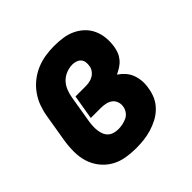

<svg xmlns="http://www.w3.org/2000/svg" viewBox="-145 -655 789 789"><g transform="rotate(-45 250.0 -260.0)"><path d="M217 8Q186 8 156.5 3Q127 -2 102 -16.5Q77 -31 59 -54Q41 -77 32.5 -104.5Q24 -132 24 -163Q24 -194 29 -225L49 -345Q53 -370 62 -395Q71 -420 87 -442.5Q103 -465 124.5 -482Q146 -499 171 -509.5Q196 -520 222 -524Q248 -528 273 -528Q299 -528 323.5 -524.5Q348 -521 369.5 -511Q391 -501 408 -485Q425 -469 435 -447.5Q445 -426 447.5 -401.5Q450 -377 446 -351Q444 -337 438.5 -323Q433 -309 423 -297Q413 -285 399.5 -276.5Q386 -268 373 -262Q388 -252 400.5 -238Q413 -224 419.5 -206.5Q426 -189 427.5 -169.5Q429 -150 425 -130Q422 -108 412.5 -87Q403 -66 386 -49Q369 -32 348 -21Q327 -10 305 -3.5Q283 3 261 5.5Q239 8 217 8ZM219 -99Q231 -99 243.5 -101.5Q256 -104 268 -109.5Q280 -115 288 -126Q296 -137 298 -149Q301 -163 296.5 -176.5Q292 -190 281.5 -198Q271 -206 257 -209Q243 -212 229 -212H171L189 -319H247Q258 -319 269.5 -321Q281 -323 291.5 -329Q302 -335 309.5 -345.5Q317 -356 318 -367Q320 -378 318.5 -388.5Q317 -399 310.5 -406.5Q304 -414 293.5 -417.5Q283 -421 273 -421Q255 -421 237 -414Q219 -407 206 -393.5Q193 -380 186 -362.5Q179 -345 176 -327L156 -207Q154 -194 153.5 -181.5Q153 -169 154.5 -156.5Q156 -144 160.5 -133Q165 -122 173.5 -114Q182 -106 194 -102.5Q206 -99 219 -99Z"/></g></svg>

Font: Iosevka SS18 Heavy
Style: Italic
Weight: 900
Italic angle: -9°
Monospace: yes
Designer: Belleve Invis
Foundry: Belleve Invis
Version: Version 25.1.1; ttfautohint (v1.8.4)